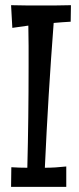

<svg xmlns="http://www.w3.org/2000/svg" viewBox="-20 -732 308 744"><path d="M236.8 -7.8H22.9L23.9 -84Q39.6 -83 55.2 -82.5Q70.8 -82 85.9 -82Q88.4 -180.2 89.6 -278.3Q90.8 -376.5 90.8 -476.1Q90.8 -515.1 90.8 -554.2Q90.8 -593.3 89.8 -632.8L27.8 -624L22.9 -711.9Q52.2 -710.9 81.5 -710.9Q110.8 -710.9 140.1 -710.9Q168.9 -710.9 197.5 -710.9Q226.1 -710.9 254.9 -711.9L253.9 -647.9Q237.3 -647 220.9 -645.8Q204.6 -644.5 188 -643.1Q177.2 -502 168.7 -362.5Q160.2 -223.1 153.8 -82Q175.3 -82 195.6 -83.3Q215.8 -84.5 236.8 -86.9Z"/></svg>

Font: Englebert
Style: Regular
Weight: 400
Designer: Astigmatic (AOETI)
Foundry: Astigmatic (AOETI)
Version: Version 1.000